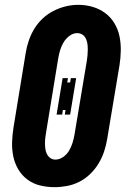

<svg xmlns="http://www.w3.org/2000/svg" viewBox="-20 -766 540 794"><path d="M206 8Q175 8 146 1Q117 -6 94 -23Q71 -40 56 -65Q41 -90 35 -119Q29 -148 30 -178.5Q31 -209 36 -240L86 -545Q90 -571 98.5 -596.5Q107 -622 121 -645.5Q135 -669 155.5 -688.5Q176 -708 200.5 -720.5Q225 -733 251 -739.5Q277 -746 304 -746Q335 -746 363.5 -737.5Q392 -729 415 -712Q438 -695 453 -670Q468 -645 474 -616.5Q480 -588 479.5 -557Q479 -526 474 -495L423 -190Q419 -165 410.5 -139.5Q402 -114 388 -90.5Q374 -67 353.5 -47Q333 -27 308.5 -14.5Q284 -2 257.5 3Q231 8 206 8ZM209 -106Q226 -106 241.5 -117Q257 -128 266 -143.5Q275 -159 280 -175.5Q285 -192 288 -209L339 -514Q341 -526 342 -538Q343 -550 343 -562Q343 -574 341.5 -585Q340 -596 335 -606.5Q330 -617 320.5 -623Q311 -629 299 -629Q282 -629 267 -617.5Q252 -606 243 -591Q234 -576 229 -559.5Q224 -543 221 -526L171 -221Q169 -209 167.5 -197.5Q166 -186 166 -174Q166 -162 167.5 -150.5Q169 -139 174 -129Q179 -119 188 -112.5Q197 -106 209 -106ZM214 -292 239 -443H261L258 -425H270L273 -443H295L270 -292H248L251 -311H240L237 -292Z"/></svg>

Font: Iosevka Curly Slab HvObl
Style: Regular
Weight: 900
Italic angle: -9°
Monospace: yes
Designer: Belleve Invis
Foundry: Belleve Invis
Version: Version 11.1.0; ttfautohint (v1.8.3)